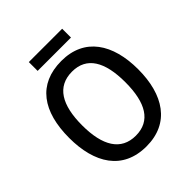

<svg xmlns="http://www.w3.org/2000/svg" viewBox="-233 -1009 1169 1169"><g transform="rotate(-45 351.5 -425.0)"><path d="M495 -860H208V-784H495ZM648 -358C648 -576 552 -725 353 -725C152 -725 55 -587 55 -359C55 -142 148 10 352 10C552 10 648 -140 648 -358ZM165 -358C165 -533 224 -633 353 -633C479 -633 537 -534 537 -358C537 -181 479 -82 352 -82C225 -82 165 -182 165 -358Z"/></g></svg>

Font: Noto Sans Lao Looped SemiCondensed Medium
Style: Regular
Weight: 500
Width: 4
Designer: Mark Frömberg, Ben Mitchell
Foundry: The Fontpad Ltd
Version: Version 1.002